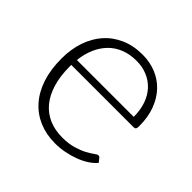

<svg xmlns="http://www.w3.org/2000/svg" viewBox="-133 -644 788 788"><g transform="rotate(45 261.0 -250.0)"><path d="M276.5 -505.5Q318.5 -505.5 354.5 -491Q390.5 -476.5 417 -448.8Q443.5 -421 458.8 -380.5Q474 -340 474 -287.5Q474 -276.5 471 -272.5Q468 -268.5 461 -268.5H99V-259Q99 -203 112 -160.5Q125 -118 149 -89.2Q173 -60.5 207 -46Q241 -31.5 283 -31.5Q320.5 -31.5 348 -39.8Q375.5 -48 394.2 -58.2Q413 -68.5 424 -76.8Q435 -85 440 -85Q446.5 -85 450 -80L463 -64Q451 -49 431.2 -36Q411.5 -23 387.2 -13.8Q363 -4.5 335.2 1Q307.5 6.5 279.5 6.5Q228.5 6.5 186.5 -11.2Q144.5 -29 114.5 -63Q84.5 -97 68.2 -146.2Q52 -195.5 52 -259Q52 -312.5 67.2 -357.8Q82.5 -403 111.2 -435.8Q140 -468.5 181.8 -487Q223.5 -505.5 276.5 -505.5ZM277 -470Q238.5 -470 208 -458Q177.5 -446 155.2 -423.5Q133 -401 119.2 -369.5Q105.5 -338 101 -299H431Q431 -339 419.8 -370.8Q408.5 -402.5 388 -424.5Q367.5 -446.5 339.2 -458.2Q311 -470 277 -470Z"/></g></svg>

Font: Lato Light
Style: Regular
Weight: 300
Designer: Lukasz Dziedzic
Foundry: tyPoland Lukasz Dziedzic
Version: Version 2.007; 2014-02-27